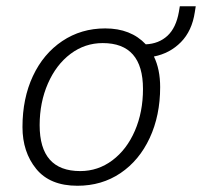

<svg xmlns="http://www.w3.org/2000/svg" viewBox="-20 -586 647 615"><path d="M607 -566 604 -547Q595 -487 559.5 -451Q524 -415 473 -405Q493 -364 493 -307Q493 -216 459.5 -144Q426 -72 366 -31.5Q306 9 228 9Q140 9 96 -45Q52 -99 52 -179Q52 -271 85.5 -342.5Q119 -414 179.5 -454.5Q240 -495 317 -495Q399 -495 447 -444Q489 -446 516.5 -471.5Q544 -497 553 -548L556 -566ZM438 -301Q438 -448 309 -448Q252 -448 206 -413.5Q160 -379 133.5 -318.5Q107 -258 107 -185Q107 -38 237 -38Q294 -38 340 -72.5Q386 -107 412 -167Q438 -227 438 -301Z"/></svg>

Font: Niramit ExtraLight
Style: Italic
Weight: 200
Italic angle: -10°
Designer: Katatrad Aksorn Co.,Ltd.
Foundry: Cadson Demak Co.,Ltd.
Version: Version 1.000; ttfautohint (v1.6)